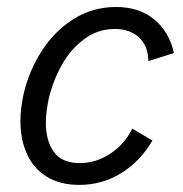

<svg xmlns="http://www.w3.org/2000/svg" viewBox="-20 -516 519 546"><path d="M38.1 -172.4Q38.1 -207.5 47.4 -250Q63 -315.9 99.4 -372.1Q135.7 -428.2 189.7 -462.2Q243.7 -496.1 310.1 -496.1Q376 -496.1 418.7 -460.7Q461.4 -425.3 474.6 -365.2L401.9 -342.3Q401.4 -385.7 375.2 -409.7Q349.1 -433.6 306.6 -433.6Q257.8 -433.6 219 -404.5Q180.2 -375.5 155.3 -330.6Q130.4 -285.6 118.7 -235.8Q110.4 -196.8 110.4 -167Q110.4 -115.7 133.1 -84Q155.8 -52.2 207 -52.2Q253.4 -52.2 294.4 -79.6Q335.4 -106.9 356 -150.4L413.6 -116.2Q377.4 -55.7 323.5 -22.9Q269.5 9.8 205.6 9.8Q149.9 9.8 112.3 -13.9Q74.7 -37.6 56.4 -78.6Q38.1 -119.6 38.1 -172.4Z"/></svg>

Font: Acari Sans
Style: Italic
Weight: 400
Italic angle: -13°
Designer: Alfredo Marco Pradil and Stefan Peev
Foundry: Hanken Design Co.
Version: Version 1.045;January 11, 2019;FontCreator 11.5.0.2425 64-bi